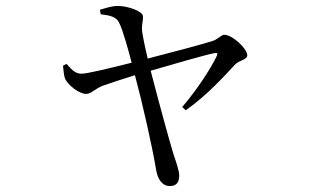

<svg xmlns="http://www.w3.org/2000/svg" viewBox="-20 -571 1040 646"><path d="M204 -356 192 -350C194 -332 195 -316 199 -306C210 -283 247 -255 270 -255C287 -255 298 -272 327 -283C344 -289 391 -305 434 -318C458 -229 493 -75 505 -1C510 31 525 55 552 55C574 55 583 42 583 19C583 4 572 -28 564 -51C548 -104 513 -232 487 -333C560 -354 665 -385 700 -392C710 -394 714 -393 709 -382C689 -340 643 -269 593 -211L605 -200C678 -251 738 -319 772 -355C785 -368 812 -370 812 -385C812 -407 762 -454 735 -454C724 -454 712 -438 695 -433C664 -423 548 -392 477 -374C468 -411 460 -451 458 -467C456 -488 462 -500 461 -516C461 -533 410 -551 377 -551C356 -551 336 -544 316 -538L319 -523C352 -519 372 -514 381 -494C393 -471 411 -406 423 -360C351 -342 271 -322 252 -323C230 -324 217 -342 204 -356Z"/></svg>

Font: Harano Aji Mincho
Style: Regular
Weight: 400
Foundry: Masamichi Hosoda
Version: HaranoAjiMincho-Regular version 20230610;ttx 4.39.4